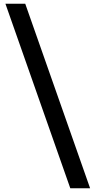

<svg xmlns="http://www.w3.org/2000/svg" viewBox="-20 -846 540 1027"><path d="M115 -826H9L356 161H462Z"/></svg>

Font: Be Vietnam Pro Medium
Style: Regular
Weight: 500
Designer: Lam Bao, Tony Le, Vietanh Nguyen
Foundry: Yellow Type Foundry
Version: Version 1.002